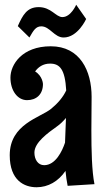

<svg xmlns="http://www.w3.org/2000/svg" viewBox="-20 -763 443 809"><path d="M378 13C367 -42 365 -129 365 -214C365 -264 366 -314 366 -355C366 -465 317 -568 194 -568C72 -568 24 -490 24 -436C24 -381 54 -341 94 -341C133 -341 161 -365 161 -409C161 -409 160 -442 128 -462C141 -480 161 -495 191 -495C232 -495 254 -471 259 -382C246 -354 224 -328 196 -305C150 -267 21 -241 21 -109C21 -2 83 26 134 26C183 26 226 1 256 -43C258 -21 261 0 265 20ZM254 -162C242 -126 214 -67 166 -67C140 -67 125 -91 125 -120C125 -163 182 -203 221 -231C234 -240 247 -253 258 -266ZM301 -743C301 -743 279 -691 243 -691C215 -691 196 -733 143 -733C94 -733 76 -700 55 -653L104 -605C121 -635 131 -652 154 -652C190 -652 209 -605 248 -605C308 -605 343 -683 343 -683Z"/></svg>

Font: Rum Raisin
Style: Regular
Weight: 400
Designer: Astigmatic (AOETI)
Foundry: Astigmatic (AOETI)
Version: Version 1.000